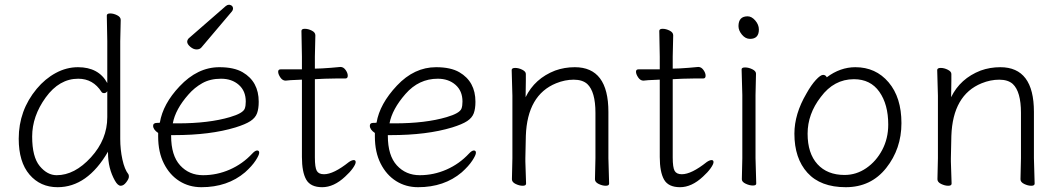

<svg xmlns="http://www.w3.org/2000/svg" viewBox="-20 -764 4422 800"><path d="M483 -681 481 -592V-185Q481 -141 490 -99.5Q499 -58 515 -38Q517 -36 517 -27.5Q517 -19 506 -4.5Q495 10 483 10Q471 10 459 -11Q430 -62 430 -128V-132Q344 16 220 16Q148 16 103 -36.5Q58 -89 58 -186Q58 -304 133 -394Q168 -436 212.5 -460Q257 -484 305 -484Q391 -484 427 -418V-593L425 -699Q425 -708 439 -708Q453 -708 468 -700.5Q483 -693 483 -681ZM427 -384Q422 -376 414 -376Q406 -376 403 -381Q368 -436 306 -436Q227 -436 170.5 -358Q114 -280 114 -195Q114 -110 145.5 -72Q177 -34 216 -34Q291 -34 359 -108.5Q427 -183 427 -276Z M934 -744Q935 -744 937 -744Q951 -741 951 -728Q951 -722 946 -716L819 -566Q812 -558 799 -558Q786 -558 773 -569Q760 -580 760 -590Q760 -597 766 -604L921 -739Q927 -744 934 -744ZM693 -201V-198Q693 -116 730.5 -75Q768 -34 826 -34Q884 -34 937.5 -57.5Q991 -81 1031 -124Q1043 -137 1051.5 -137Q1060 -137 1060 -127.5Q1060 -118 1045 -95Q1030 -72 1001 -46Q928 16 819 16Q768 16 727.5 -9.5Q687 -35 663 -82.5Q639 -130 639 -195V-210Q618 -224 618 -240Q618 -252 635 -252Q646 -252 646 -253Q659 -331 728 -404Q803 -484 894 -484Q955 -484 991 -463Q1058 -424 1058 -340Q1058 -311 1051 -292Q1044 -273 1023.5 -259.5Q1003 -246 961 -233Q856 -201 705 -201ZM721 -250Q850 -250 938 -276Q993 -292 1000 -312Q1004 -323 1004 -341Q1004 -385 975 -410.5Q946 -436 901 -436Q856 -436 823 -417.5Q790 -399 765 -370Q711 -309 700 -250Z M1294 -617 1292 -528V-478L1322 -479Q1358 -481 1398 -485H1399Q1411 -485 1420 -472.5Q1429 -460 1429 -448.5Q1429 -437 1419 -437H1381Q1353 -437 1333 -436L1292 -434V-108Q1292 -66 1300 -52Q1308 -38 1330 -38Q1370 -38 1434 -89Q1446 -97 1454 -97Q1462 -97 1462 -88.5Q1462 -80 1450 -63Q1438 -46 1418 -28Q1371 16 1322.5 16Q1274 16 1256 -15.5Q1238 -47 1238 -110V-432H1234Q1212 -431 1191 -430L1170 -428Q1157 -428 1148 -441.5Q1139 -455 1139 -465Q1139 -475 1149 -475H1238V-528L1236 -635Q1236 -644 1250 -644Q1264 -644 1279 -636.5Q1294 -629 1294 -617Z M1596 -201V-198Q1596 -116 1633.5 -75Q1671 -34 1729 -34Q1787 -34 1840.5 -57.5Q1894 -81 1934 -124Q1946 -137 1954.5 -137Q1963 -137 1963 -127.5Q1963 -118 1948 -95Q1933 -72 1904 -46Q1831 16 1722 16Q1671 16 1630.5 -9.5Q1590 -35 1566 -82.5Q1542 -130 1542 -195V-210Q1521 -224 1521 -240Q1521 -252 1535 -252Q1549 -252 1549 -253Q1562 -331 1634 -407.5Q1706 -484 1797 -484Q1858 -484 1894 -463Q1961 -424 1961 -340Q1961 -311 1954 -292Q1947 -273 1926.5 -259.5Q1906 -246 1864 -233Q1759 -201 1608 -201ZM1624 -250Q1753 -250 1841 -276Q1896 -292 1903 -312Q1907 -323 1907 -341Q1907 -385 1878 -410.5Q1849 -436 1804 -436Q1725 -436 1669.5 -372.5Q1614 -309 1603 -250Z M2459 -17 2461 -105V-294Q2461 -382 2427 -414Q2407 -432 2370.5 -432Q2334 -432 2297 -417Q2177 -368 2171 -198Q2170 -149 2169 -105V-91Q2169 -91 2172 1Q2172 10 2158 10Q2144 10 2128.5 2.5Q2113 -5 2113 -17L2115 -105V-365L2112 -472Q2112 -481 2126.5 -481Q2141 -481 2156 -473.5Q2171 -466 2171 -456V-428Q2171 -411 2170.5 -392Q2170 -373 2170 -359Q2208 -437 2293 -470Q2332 -484 2375 -484Q2515 -484 2515 -298V-105L2518 1Q2518 10 2504 10Q2490 10 2474.5 2.5Q2459 -5 2459 -17Z M2785 -617 2783 -528V-478L2813 -479Q2849 -481 2889 -485H2890Q2902 -485 2911 -472.5Q2920 -460 2920 -448.5Q2920 -437 2910 -437H2872Q2844 -437 2824 -436L2783 -434V-108Q2783 -66 2791 -52Q2799 -38 2821 -38Q2861 -38 2925 -89Q2937 -97 2945 -97Q2953 -97 2953 -88.5Q2953 -80 2941 -63Q2929 -46 2909 -28Q2862 16 2813.5 16Q2765 16 2747 -15.5Q2729 -47 2729 -110V-432H2725Q2703 -431 2682 -430L2661 -428Q2648 -428 2639 -441.5Q2630 -455 2630 -465Q2630 -475 2640 -475H2729V-528L2727 -635Q2727 -644 2741 -644Q2755 -644 2770 -636.5Q2785 -629 2785 -617Z M3057 -655Q3057 -696 3095 -696Q3112 -696 3127 -678.5Q3142 -661 3142 -641Q3142 -602 3105 -602Q3086 -602 3071.5 -619.5Q3057 -637 3057 -655ZM3071 -17 3073 -105V-368L3070 -475Q3070 -483 3084.5 -483Q3099 -483 3114.5 -475.5Q3130 -468 3130 -457L3128 -368V-105L3131 1Q3131 9 3117 9Q3103 9 3087 1.5Q3071 -6 3071 -17Z M3425 -442Q3481 -484 3544 -484Q3629 -484 3682.5 -421Q3736 -358 3736 -251Q3736 -144 3672.5 -64Q3609 16 3504 16Q3399 16 3344.5 -44Q3290 -104 3290 -207Q3290 -289 3340 -374Q3360 -410 3379.5 -431Q3399 -452 3409.5 -452Q3420 -452 3425 -442ZM3499 -35Q3548 -35 3589.5 -63.5Q3631 -92 3656 -139.5Q3681 -187 3681 -245Q3681 -329 3644 -381.5Q3607 -434 3538 -434Q3455 -434 3400 -360Q3345 -289 3345 -207Q3345 -125 3386 -80Q3427 -35 3499 -35Z M4232 -17 4234 -105V-294Q4234 -382 4200 -414Q4180 -432 4143.5 -432Q4107 -432 4070 -417Q3950 -368 3944 -198Q3943 -149 3942 -105V-91Q3942 -91 3945 1Q3945 10 3931 10Q3917 10 3901.5 2.5Q3886 -5 3886 -17L3888 -105V-365L3885 -472Q3885 -481 3899.5 -481Q3914 -481 3929 -473.5Q3944 -466 3944 -456V-428Q3944 -411 3943.5 -392Q3943 -373 3943 -359Q3981 -437 4066 -470Q4105 -484 4148 -484Q4288 -484 4288 -298V-105L4291 1Q4291 10 4277 10Q4263 10 4247.5 2.5Q4232 -5 4232 -17Z"/></svg>

Font: ToneOZ-Pinyin-WenKai-Light
Style: Light
Weight: 300
Designer: Fontworks Inc.
Foundry: ToneOZ
Version: Version 0.240331